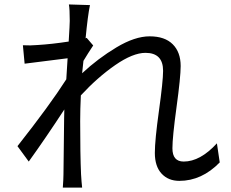

<svg xmlns="http://www.w3.org/2000/svg" viewBox="-20 -811 1040 864"><path d="M956.1 -166 968.8 -80.1Q887.7 2.9 787.1 2.9Q737.3 2.9 707 -29.8Q676.8 -62.5 676.8 -123Q676.8 -179.7 695.3 -313Q713.9 -446.3 713.9 -492.2Q713.9 -573.2 634.8 -573.2Q578.1 -573.2 498.5 -518.1Q418.9 -462.9 343.8 -381.8Q340.8 -318.4 340.8 -265.6Q340.8 -116.2 344.7 -27.3Q346.7 7.8 349.6 33.2H262.7Q265.6 -7.8 265.6 -26.4Q267.6 -238.3 268.6 -280.3Q268.6 -284.2 269 -297.4Q269.5 -310.5 269.5 -318.4Q184.6 -188.5 109.4 -84L58.6 -153.3Q204.1 -337.9 278.3 -454.1Q280.3 -486.3 284.2 -548.8Q276.4 -547.9 90.8 -524.4L83 -607.4Q117.2 -605.5 148.4 -608.4Q212.9 -612.3 289.1 -624Q293.9 -702.1 293.9 -716.8Q293.9 -770.5 290 -791L384.8 -788.1Q375 -741.2 365.2 -638.7L370.1 -640.6L399.4 -606.4Q376 -571.3 355.5 -537.1L349.6 -481.4Q420.9 -547.9 503.9 -597.7Q586.9 -647.5 653.3 -647.5Q721.7 -647.5 757.3 -611.8Q793 -576.2 793 -513.7Q793 -464.8 774.4 -329.1Q755.9 -193.4 755.9 -143.6Q755.9 -84 806.6 -84Q880.9 -84 956.1 -166Z"/></svg>

Font: GenEi Gothic M Regular
Style: Regular
Weight: 400
Designer: o_tamon (Modified); [Source Han Sans]
Ryoko NISHIZUKA  (kana & ideographs); Paul D. Hunt (Latin, Greek & Cyrillic); Wenl
Version: Version 1.1a;Original Version 1.004